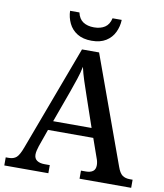

<svg xmlns="http://www.w3.org/2000/svg" viewBox="-97 -994 915 1073"><g transform="rotate(10 360.5 -457.5)"><path d="M1 0V-46H18Q46 -46 62 -60.5Q78 -75 95 -122L316 -714H413L634 -105Q646 -70 662.5 -58Q679 -46 706 -46H721V0H428V-46H456Q481 -46 495.5 -56.5Q510 -67 510 -91Q510 -100 508 -110Q506 -120 502 -130L464 -238H207L172 -139Q168 -127 165 -114Q162 -101 162 -91Q162 -68 178 -57Q194 -46 221 -46H251V0ZM227 -291H445L386 -463Q372 -503 359 -543Q346 -583 338 -619Q331 -584 319 -548.5Q307 -513 292 -470ZM360 -771Q311 -771 278.5 -791Q246 -811 230 -844.5Q214 -878 213 -915H266Q274 -879 298.5 -863Q323 -847 360 -847Q397 -847 421.5 -863Q446 -879 454 -915H506Q505 -878 489 -844.5Q473 -811 441 -791Q409 -771 360 -771Z"/></g></svg>

Font: Noto Serif Khojki Medium
Style: Regular
Weight: 500
Version: Version 2.003